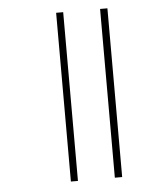

<svg xmlns="http://www.w3.org/2000/svg" viewBox="-48 -663 576 705"><g transform="rotate(-5 240.0 -311.0)"><path d="M347 0H374V-622H347ZM185 0H211V-622H185Z"/></g></svg>

Font: Noto Sans Gurmukhi UI ExtraCondensed Thin
Style: Regular
Weight: 100
Width: 2
Designer: Jelle Bosma - Monotype Design Team
Foundry: Monotype Imaging Inc.
Version: Version 2.004